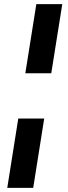

<svg xmlns="http://www.w3.org/2000/svg" viewBox="-20 -725 329 925"><path d="M102 -372 155 -705H280L227 -372ZM15 180 68 -154H193L140 180Z"/></svg>

Font: Nunito Sans
Style: Bold Italic
Weight: 700
Italic angle: -9°
Designer: Vernon Adams
Foundry: Vernon Adams
Version: Version 3.006; ttfautohint (v1.8.3)